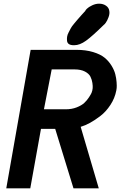

<svg xmlns="http://www.w3.org/2000/svg" viewBox="-20 -1020 658 1040"><path d="M343 -800Q342 -810 343.5 -821Q345 -832 352 -845Q359 -858 363.5 -867Q368 -876 381.5 -892Q395 -908 400 -914Q405 -920 422 -939Q439 -958 443 -962Q441 -963 450.5 -972.5Q460 -982 479 -991Q498 -1000 516 -1000H517Q539 -1000 554.5 -989Q570 -978 572 -961Q575 -946 568 -927Q561 -908 553 -897Q545 -886 544 -887Q480 -824 446 -799.5Q412 -775 382 -775H380Q345 -775 343 -800ZM394 -750Q445 -750 484.5 -738Q524 -726 546.5 -707.5Q569 -689 584 -664.5Q599 -640 604.5 -618Q610 -596 611.5 -575Q613 -554 612 -543.5Q611 -533 610 -530Q602 -488 578 -451.5Q554 -415 524 -392Q494 -369 467.5 -354.5Q441 -340 417 -333L515 0H378L279 -322H202L144 0H14L146 -750ZM480 -530Q481 -532 482 -542.5Q483 -553 480.5 -570.5Q478 -588 470 -604.5Q462 -621 440 -632.5Q418 -644 384 -644H260L218 -428H336Q369 -428 395.5 -438.5Q422 -449 436.5 -462.5Q451 -476 462 -493Q473 -510 476 -517.5Q479 -525 480 -530Z"/></svg>

Font: Hermit
Style: Bold Italic
Weight: 700
Italic angle: -10°
Designer: Pablo Caro
Version: Version 2.000;PS 002.000;hotconv 1.0.88;makeotf.lib2.5.64775